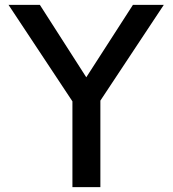

<svg xmlns="http://www.w3.org/2000/svg" viewBox="-20 -770 710 790"><path d="M654 -750 393 -356V0H278V-353L15 -750H144L335 -452L527 -750Z"/></svg>

Font: Orkney Medium
Style: Regular
Weight: 500
Designer: Samuel Oakes and Alfredo Marco Pradil
Foundry: Alfredo Marco Pradil
Version: 1.0; ttfautohint (v1.5)